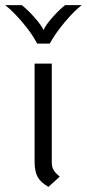

<svg xmlns="http://www.w3.org/2000/svg" viewBox="-46 -718 339 749"><path d="M89 -87V-470H156V-85Q156 -67 162.5 -55.5Q169 -44 187 -29L143 11Q113 -6 101 -27.5Q89 -49 89 -87ZM-26 -698H39Q63 -679 89 -649.5Q115 -620 124 -601Q132 -620 158 -649.5Q184 -679 208 -698H273Q243 -675 206.5 -631.5Q170 -588 148 -548H99Q78 -588 41 -631.5Q4 -675 -26 -698Z"/></svg>

Font: KoHo
Style: Regular
Weight: 400
Version: Version 1.000; ttfautohint (v1.6)